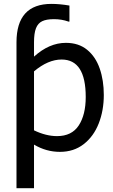

<svg xmlns="http://www.w3.org/2000/svg" viewBox="-20 -785 593 1006"><path d="M293.9 10.7Q222.2 10.7 158.2 -27.3V201.2H66.4V-563Q66.4 -764.6 249.5 -764.6Q292.5 -764.6 343.8 -755.9V-671.9H338.9Q303.2 -684.6 262.7 -684.6Q223.1 -684.6 200.9 -673.8Q178.7 -663.1 168.5 -637Q158.2 -610.8 158.2 -563V-488.3Q237.8 -560.5 325.2 -560.5Q392.1 -560.5 436.5 -524.2Q481 -487.8 502.4 -426Q523.9 -364.3 523.9 -287.1Q523.9 -206.1 497.3 -138.2Q470.7 -70.3 418.7 -29.8Q366.7 10.7 293.9 10.7ZM302.7 -473.1Q231.9 -473.1 158.2 -411.1V-102.1Q221.2 -71.8 278.8 -71.8Q356 -71.8 392.6 -127.7Q429.2 -183.6 429.2 -276.9Q429.2 -473.1 302.7 -473.1Z"/></svg>

Font: SG Kara Bold
Style: Regular
Weight: 400
Designer: Damoon Khanjanzadeh
Version: Version 1.000